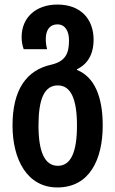

<svg xmlns="http://www.w3.org/2000/svg" viewBox="-20 -573 506 843"><path d="M232 250C374 250 431 126 431 -22C431 -148 395 -235 318 -266V-269C375 -296 391 -350 391 -398C391 -488 336 -553 232 -553C138 -553 75 -496 75 -411C75 -390 78 -374 84 -357H187C183 -372 181 -385 181 -401C181 -442 199 -466 232 -466C267 -466 283 -435 283 -396C283 -340 269 -304 205 -289C96 -265 35 -179 35 -22C35 127 99 250 232 250ZM234 155C175 155 149 91 149 -22C149 -137 174 -198 234 -198C292 -198 318 -136 318 -22C318 93 292 155 234 155Z"/></svg>

Font: Noto Sans Georgian ExtraCondensed SemiBold
Style: Regular
Weight: 600
Width: 2
Designer: Monotype Design Team, Akaki Razmadze
Foundry: Google LLC
Version: Version 2.005